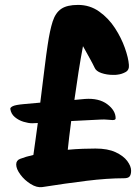

<svg xmlns="http://www.w3.org/2000/svg" viewBox="-20 -748 565 782"><path d="M152 14Q130 17 105 1.5Q80 -14 63 -37Q46 -60 46 -78Q46 -95 62 -101Q85 -110 116 -117Q120 -144 124.5 -177.5Q129 -211 134 -247L111 -246Q96 -246 76 -252Q56 -258 40.5 -271Q25 -284 22 -304Q21 -310 32 -315.5Q43 -321 77 -324L144 -330Q153 -402 161 -467Q169 -532 174 -564Q183 -625 194.5 -660.5Q206 -696 229.5 -712Q253 -728 298 -728Q346 -728 384 -701Q422 -674 448 -634Q474 -594 488.5 -553Q503 -512 505 -484Q507 -463 491.5 -454.5Q476 -446 459 -444Q455 -443 450 -443Q445 -443 440 -443Q415 -443 393 -450.5Q371 -458 365 -473Q359 -486 346 -509.5Q333 -533 318 -560Q309 -513 300 -456Q291 -399 283 -341L326 -345Q383 -349 417 -323.5Q451 -298 451 -266Q451 -259 439 -259Q431 -259 418 -260.5Q405 -262 389 -261L270 -255Q261 -187 256 -138Q288 -141 317.5 -142Q347 -143 369 -143Q419 -143 451 -128Q483 -113 498.5 -92Q514 -71 514 -53Q514 -37 508 -29.5Q502 -22 485 -22Q417 -22 332 -11.5Q247 -1 152 14Z"/></svg>

Font: Protest Riot
Style: Regular
Weight: 400
Designer: Octavio Pardo
Foundry: Ashler Design
Version: Version 2.005; ttfautohint (v1.8.4.7-5d5b)